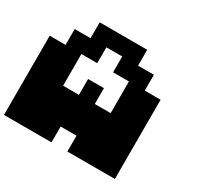

<svg xmlns="http://www.w3.org/2000/svg" viewBox="-179 -1219 1358 1312"><g transform="rotate(30 500.0 -562.5)"><path d="M0 -125V-750H125V-875H250V-1000H625V-875H750V-750H875V-125H500V-250H375V-125ZM250 -500H375V-625H500V-500H625V-750H500V-875H375V-750H250Z"/></g></svg>

Font: Press Start 2P
Style: Regular
Weight: 400
Designer: CodeMan38
Foundry: CodeMan38
Version: Version 3.000